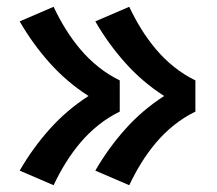

<svg xmlns="http://www.w3.org/2000/svg" viewBox="-20 -623 640 566"><path d="M361 -77 261 -120Q299 -186 349.5 -242.5Q400 -299 464 -340Q400 -381 349.5 -437.5Q299 -494 261 -560L361 -603Q377 -569 396.5 -537.5Q416 -506 440 -477.5Q464 -449 493.5 -425.5Q523 -402 556 -386V-294Q523 -278 493.5 -254.5Q464 -231 440 -202.5Q416 -174 396.5 -142.5Q377 -111 361 -77ZM138 -77 38 -120Q76 -186 126.5 -242.5Q177 -299 241 -340Q177 -381 126.5 -437.5Q76 -494 38 -560L138 -603Q154 -569 173.5 -537.5Q193 -506 217 -477.5Q241 -449 270.5 -425.5Q300 -402 333 -386V-294Q300 -278 270.5 -254.5Q241 -231 217 -202.5Q193 -174 173.5 -142.5Q154 -111 138 -77Z"/></svg>

Font: Iosevka Curly Heavy Extended
Style: Regular
Weight: 900
Width: 7
Monospace: yes
Designer: Belleve Invis
Foundry: Belleve Invis
Version: Version 11.1.0; ttfautohint (v1.8.3)